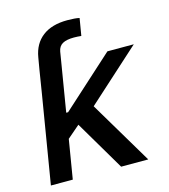

<svg xmlns="http://www.w3.org/2000/svg" viewBox="-110 -820 796 906"><g transform="rotate(-15 288.5 -366.5)"><path d="M100.1 -445.8 115.7 -542.5 125.5 -599.6Q136.2 -664.1 181.4 -698.7Q226.6 -733.4 302.7 -733.4Q321.3 -733.4 336.4 -732.2Q351.6 -731 361.8 -728.5L347.7 -644.5Q338.9 -645.5 329.3 -646Q319.8 -646.5 312 -646.5Q275.4 -646.5 256.1 -635.5Q236.8 -624.5 232.4 -599.1L223.1 -542.5L207 -445.8ZM155.8 -183.1 177.2 -313H194.3L447.8 -542.5H576.7L286.6 -280.3H268.6ZM26.4 0 116.2 -542.5H223.1L133.3 0ZM369.6 0 218.3 -256.3 304.7 -331.5 502 0Z"/></g></svg>

Font: Inter 16pt Medium
Style: Italic
Weight: 500
Italic angle: -9.3988°
Version: Version 4.001;git-66647c0bb